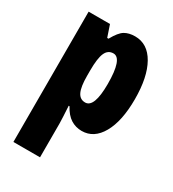

<svg xmlns="http://www.w3.org/2000/svg" viewBox="-193 -668 910 1012"><g transform="rotate(30 262.0 -161.5)"><path d="M328 -563Q405 -563 448.5 -486Q492 -409 492 -275Q492 -142 449 -66Q406 10 332 10Q295 10 265 -9Q235 -28 212 -71H207Q209 -34 210.5 -7.5Q212 19 212 35V240H50V-553H180L204 -482H212Q240 -533 265.5 -548Q291 -563 328 -563ZM274 -428Q241 -428 226.5 -395.5Q212 -363 212 -288V-256Q212 -190 226.5 -159.5Q241 -129 273 -129Q328 -129 328 -273Q328 -428 274 -428Z"/></g></svg>

Font: Noto Sans Malayalam ExtraCondensed Black
Style: Regular
Weight: 900
Width: 2
Designer: Jelle Bosma - Monotype Design Team
Foundry: Monotype Imaging Inc.
Version: Version 2.104; ttfautohint (v1.8.4.7-5d5b)